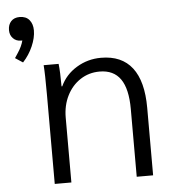

<svg xmlns="http://www.w3.org/2000/svg" viewBox="-51 -758 730 805"><g transform="rotate(-5 313.5 -355.0)"><path d="M116 -649Q116 -618 100.5 -582.5Q85 -547 59 -519L27 -540Q30 -545 39.5 -559Q49 -573 55 -586Q61 -599 64 -611H58Q38 -611 25 -624.5Q12 -638 12 -659Q12 -682 25 -696Q38 -710 61 -710Q88 -710 102 -693Q116 -676 116 -649ZM147 -376Q147 -464 144 -500H207Q211 -466 211 -405H214Q236 -453 283 -481.5Q330 -510 386 -510Q473 -510 517 -453Q561 -396 561 -284V0H492V-285Q492 -370 463 -411.5Q434 -453 375 -453Q330 -453 294 -429.5Q258 -406 237.5 -365Q217 -324 217 -273V0H147Z"/></g></svg>

Font: Sarabun Light
Style: Regular
Weight: 300
Designer: Suppakit Chalermlarp | Katatrad Co.,Ltd.
Foundry: Cadson Demak Co.,Ltd.
Version: Version 1.000; ttfautohint (v1.6)